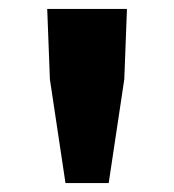

<svg xmlns="http://www.w3.org/2000/svg" viewBox="-20 -804 391 431"><path d="M92 -626 86 -784H265L259 -626L224 -393H127Z"/></svg>

Font: Merged Yaku Han JP Black
Style: Regular
Weight: 900
Designer: Ryoko NISHIZUKA 西塚涼子 (kana, bopomofo & ideographs); Paul D. Hunt (Latin, Greek & Cyrillic); Sandoll Communications 산돌커뮤니
Foundry: Adobe
Version: Version 2.004